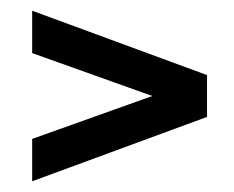

<svg xmlns="http://www.w3.org/2000/svg" viewBox="-20 -529 436 358"><path d="M366 -311V-389L40 -509V-430L264 -350L40 -270V-191Z"/></svg>

Font: Bebas Neue
Style: Bold
Weight: 700
Designer: Ryoichi Tsunekawa
Foundry: Ryoichi Tsunekawa
Version: Version 1.300